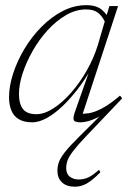

<svg xmlns="http://www.w3.org/2000/svg" viewBox="-20 -464 508 744"><path d="M453.5 -83Q436 -64.5 415.8 -43.2Q395.5 -22 376.5 -2L316.5 61Q282 97 264.8 119.5Q247.5 142 242 157.2Q236.5 172.5 236.5 187.5Q236.5 210 250.8 220.8Q265 231.5 284.5 231.5Q304 231.5 321.5 223.8Q339 216 363.5 194L369 203.5Q338 235 316 247.2Q294 259.5 270.5 259.5Q237.5 259.5 220 242.5Q202.5 225.5 202.5 198Q202.5 180.5 208.2 164.2Q214 148 231.8 125.2Q249.5 102.5 286 66.5L384 -31L387.5 -25.5Q356.5 -6 332.8 2Q309 10 292 10Q269 10 265.8 1Q262.5 -8 270.5 -31L330 -200H334.5Q309 -154.5 279.5 -116.5Q250 -78.5 219.5 -50Q189 -21.5 159.8 -5.8Q130.5 10 105 10Q73 10 53 -2Q33 -14 24 -36Q15 -58 15 -87Q15 -130.5 31 -179.5Q47 -228.5 75.2 -275.5Q103.5 -322.5 141.5 -360.8Q179.5 -399 223.5 -421.5Q267.5 -444 314.5 -444Q353.5 -444 374.8 -426Q396 -408 410 -379L393 -364.5Q382 -394.5 364 -411Q346 -427.5 313.5 -427.5Q273.5 -427.5 235.5 -405.2Q197.5 -383 164.5 -346.8Q131.5 -310.5 106.8 -267Q82 -223.5 67.8 -180Q53.5 -136.5 53.5 -100Q53.5 -61 69.2 -41.2Q85 -21.5 121 -21.5Q152.5 -21.5 188 -44.8Q223.5 -68 257 -106.5Q290.5 -145 317.2 -192.5Q344 -240 359 -289L389.5 -393L404 -440.5H437.5L296.5 -11L285 -23.5Q302 -22 323.8 -25.2Q345.5 -28.5 375 -43.8Q404.5 -59 445 -93.5Z"/></svg>

Font: Newsreader 16pt 16pt ExtraLight
Style: Italic
Weight: 250
Italic angle: -17°
Version: Version 1.003